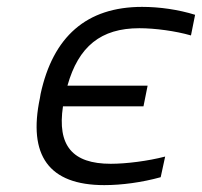

<svg xmlns="http://www.w3.org/2000/svg" viewBox="-20 -529 587 558"><path d="M98 -256 96 -244C61 -78 121 9 283 9C334 9 393 1 447 -14L460 -74C410 -61 347 -53 302 -53C190 -53 146 -106 163 -220H397L409 -280H176C208 -394 273 -447 385 -447C430 -447 490 -439 535 -426L547 -486C499 -501 444 -509 393 -509C231 -509 134 -422 98 -256Z"/></svg>

Font: LT Wave Text Light Italic
Style: Regular
Weight: 300
Designer: Daniel Lyons
Version: Version 2.5 (Glyphs App)